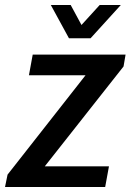

<svg xmlns="http://www.w3.org/2000/svg" viewBox="-40 -743 519 763"><path d="M-20 0 -10 -49 300 -444H75L90 -526H459L451 -479L138 -82H393L378 0ZM440 -723 320 -591H234L162 -723H241L301 -612H255L356 -723Z"/></svg>

Font: Archivo SemiCondensed Medium
Style: Italic
Weight: 500
Width: 4
Italic angle: -10°
Designer: Hector Gatti
Foundry: Omnibus-Type
Version: Version 2.001